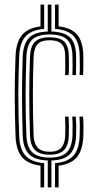

<svg xmlns="http://www.w3.org/2000/svg" viewBox="-20 -820 426 840"><path d="M189 0V-118Q133 -119.5 107.5 -145Q82 -170.5 79.5 -224.5Q78 -273.8 77.1 -317.9Q76.2 -362 76.2 -403.8Q76.2 -445.5 77.1 -487.4Q78 -529.2 79.5 -573.8Q82.2 -629.8 107.8 -655.1Q133.2 -680.5 189 -682V-800H205V-682Q261.2 -680.5 286.5 -656Q311.8 -631.5 312.8 -577.5Q313 -555.5 313.1 -534.1Q313.2 -512.8 312.2 -491.5H296.5Q297.8 -511.8 297.5 -533Q297.2 -554.2 297 -577Q295.8 -626.5 272.6 -647.9Q249.5 -669.2 197 -669.2Q145 -669.2 121.4 -647Q97.8 -624.8 95.5 -573Q93.8 -528.8 92.9 -487Q92 -445.2 92 -403.8Q92 -362.2 92.8 -318.1Q93.5 -274 95.5 -225.2Q97.8 -176.2 121.4 -153.4Q145 -130.5 197.8 -130.5Q248.8 -130.5 271.8 -153.2Q294.8 -176 297 -225Q297.8 -248 297.6 -268.5Q297.5 -289 296 -309.8H311.8Q313.2 -289.5 313.5 -268.8Q313.8 -248 312.8 -224.2Q310.2 -170.2 285.2 -144.9Q260.2 -119.5 205 -118V0ZM157.2 0V-95.2Q102 -102.2 76.4 -132.6Q50.8 -163 48 -223Q46.2 -272.5 45.4 -317Q44.5 -361.5 44.5 -403.9Q44.5 -446.2 45.4 -488.5Q46.2 -530.8 48 -575.8Q50.8 -636.2 76.4 -666.9Q102 -697.5 157.2 -704.5V-800H173.2V-693.5Q117.8 -689.2 92.1 -661.2Q66.5 -633.2 64 -574.8Q62.2 -530 61.2 -488Q60.2 -446 60.2 -403.8Q60.2 -361.5 61.2 -317.1Q62.2 -272.8 64 -223.5Q66.2 -166.8 91.9 -138.8Q117.5 -110.8 173.2 -106.2V0ZM197.8 -143.2Q153.2 -143.2 133.2 -163.6Q113.2 -184 111.2 -226.2Q109.5 -274.8 108.8 -318.5Q108 -362.2 108 -403.8Q108 -445.2 108.8 -486.6Q109.5 -528 111.2 -572.2Q113.2 -617.5 133.1 -637.1Q153 -656.8 197 -656.8Q241.2 -656.8 260.8 -638.1Q280.2 -619.5 281 -576.5Q281.5 -554.8 281.6 -533.6Q281.8 -512.5 280.5 -491.5H264.5Q265.8 -512.8 265.6 -533.6Q265.5 -554.5 265.2 -576Q264.8 -612.5 248.9 -628.2Q233 -644 197 -644Q161.2 -644 145 -627.1Q128.8 -610.2 127 -571.2Q125.5 -527.5 124.6 -486.2Q123.8 -445 123.8 -403.8Q123.8 -362.5 124.5 -319Q125.2 -275.5 127 -227Q128.5 -191.8 144.9 -173.9Q161.2 -156 197.8 -156Q232.2 -156 248.1 -173.8Q264 -191.5 265.2 -226.5Q266 -248.2 265.9 -268.4Q265.8 -288.5 264.5 -309.8H280.2Q281.2 -288.8 281.5 -268.4Q281.8 -248 281 -225.5Q279.5 -183.8 260 -163.5Q240.5 -143.2 197.8 -143.2ZM328.2 -491.5Q329.5 -512 329.2 -533.6Q329 -555.2 328.5 -577.8Q327.2 -634.8 302.1 -662.1Q277 -689.5 220.8 -693.5V-800H236.5V-704.8Q292.8 -698 317.9 -667.9Q343 -637.8 344.5 -578.5Q344.5 -558.8 344.6 -537Q344.8 -515.2 343.5 -491.5ZM220.8 0V-106.2Q275.5 -110.5 300.8 -138.5Q326 -166.5 328.5 -223.5Q329.5 -248 329.2 -269.1Q329 -290.2 327.5 -309.8H343.2Q345 -290.8 345.2 -269.2Q345.5 -247.8 344.5 -223Q341.8 -163 316.5 -132.5Q291.2 -102 236.5 -95V0Z"/></svg>

Font: Big Shoulders Inline Text Thin
Style: Regular
Weight: 400
Version: Version 2.002